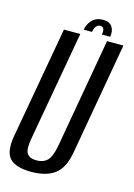

<svg xmlns="http://www.w3.org/2000/svg" viewBox="-126 -827 623 895"><g transform="rotate(15 185.5 -380.0)"><path d="M115.5 5Q42 5 12.5 -26Q-17 -57 -3.5 -135L92.5 -675H171.5L77.5 -146Q67.5 -91.5 80 -72.2Q92.5 -53 126 -53Q159.5 -53 178.5 -72.2Q197.5 -91.5 207.5 -146L300.5 -675H379.5L284.5 -135Q271 -57 230 -26Q189 5 115.5 5ZM257.5 -766.5Q289.5 -766.5 302 -746.8Q314.5 -727 309.5 -698.5H269.5Q276 -736 252.5 -736Q228.5 -736 221.5 -698.5H181.5Q186.5 -727 206 -746.8Q225.5 -766.5 257.5 -766.5Z"/></g></svg>

Font: Anybody Condensed Regular
Style: Italic
Weight: 400
Width: 3
Italic angle: -10°
Designer: Tyler Finck
Foundry: Etcetera Type Company
Version: Version 1.010; ttfautohint (v1.8.3) -l 8 -r 50 -G 200 -x 14 